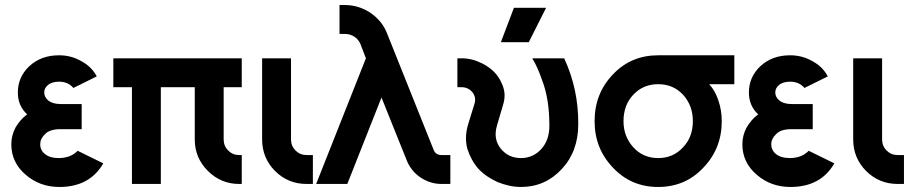

<svg xmlns="http://www.w3.org/2000/svg" viewBox="-20 -732 3621 764"><path d="M305 -318H221Q188 -318 170 -334Q156 -347 156 -364Q156 -381 170 -393Q186 -407 215 -407Q251 -407 272 -382L365 -428Q355 -447 339.5 -462.5Q324 -478 303 -489Q263 -512 215 -512Q143 -512 96 -468Q51 -425 51 -364Q51 -311 88 -277Q73 -266 62 -253Q51 -240 42 -225Q25 -193 25 -158Q25 -85 83 -36Q139 12 216 12Q337 12 391 -82L289 -132Q262 -104 216 -103Q178 -103 159 -119Q140 -134 140 -158Q140 -180 159 -198Q177 -218 221 -218H305Z M431 -500V-385H505V0H620V-385H755V-177Q755 -104 807 -52Q859 0 932 0H942V-115H932Q906 -115 888 -133Q870 -151 870 -177V-385H942V-500Z M1023 -500V-177Q1023 -104 1074 -52Q1126 0 1200 0H1225V-115H1200Q1174 -115 1156 -133Q1138 -151 1138 -177V-500Z M1331 -712V-597H1352Q1373 -597 1390 -586Q1407 -575 1415 -555L1436 -500L1238 0H1362L1498 -344L1598 -95Q1615 -52 1653 -26Q1692 0 1737 0H1772V-115H1737Q1713 -115 1705 -137L1521 -597Q1502 -648 1454 -681Q1407 -712 1352 -712Z M1800 -500V-385H1817Q1842 -385 1859 -366Q1876 -346 1868 -319L1843 -238Q1827 -185 1840 -139Q1847 -117 1858 -97Q1869 -77 1884 -60Q1900 -43 1919.5 -30Q1939 -17 1961 -7Q1984 2 2007 7Q2030 12 2053 12Q2149 12 2215 -59Q2281 -129 2281 -238Q2282 -377 2225 -500H2098Q2110 -480 2119.5 -458.5Q2129 -437 2136 -416Q2151 -378 2158.5 -332.5Q2166 -287 2166 -234Q2167 -176 2134 -139Q2101 -103 2053 -103Q2004 -103 1974 -139Q1941 -178 1958 -234L1983 -319Q1989 -340 1987.5 -360Q1986 -380 1977 -399Q1966 -426 1946 -446Q1926 -466 1898 -480Q1878 -490 1858 -495Q1838 -500 1817 -500ZM1973 -564H2084L2153 -701H2025Z M2599 -512Q2491 -512 2419 -436Q2346 -360 2346 -250Q2346 -141 2419 -65Q2491 12 2599 12Q2707 12 2779 -65Q2852 -141 2852 -250Q2852 -272 2848.5 -293Q2845 -314 2838 -334Q2832 -352 2823 -368Q2814 -384 2802 -397H2902V-512ZM2599 -397Q2659 -397 2698 -355Q2737 -312 2737 -250Q2737 -219 2727.5 -193Q2718 -167 2698 -146Q2659 -103 2599 -103Q2539 -103 2500 -146Q2461 -189 2461 -250Q2461 -281 2470.5 -307.5Q2480 -334 2500 -355Q2539 -397 2599 -397Z M3214 -318H3130Q3097 -318 3079 -334Q3065 -347 3065 -364Q3065 -381 3079 -393Q3095 -407 3124 -407Q3160 -407 3181 -382L3274 -428Q3264 -447 3248.5 -462.5Q3233 -478 3212 -489Q3172 -512 3124 -512Q3052 -512 3005 -468Q2960 -425 2960 -364Q2960 -311 2997 -277Q2982 -266 2971 -253Q2960 -240 2951 -225Q2934 -193 2934 -158Q2934 -85 2992 -36Q3048 12 3125 12Q3246 12 3300 -82L3198 -132Q3171 -104 3125 -103Q3087 -103 3068 -119Q3049 -134 3049 -158Q3049 -180 3068 -198Q3086 -218 3130 -218H3214Z M3375 -500V-177Q3375 -104 3426 -52Q3478 0 3552 0H3577V-115H3552Q3526 -115 3508 -133Q3490 -151 3490 -177V-500Z"/></svg>

Font: Unageo
Style: SemiBold
Weight: 600
Designer: Richard Sepsi
Foundry: Richard Sepsi
Version: Version 2.000